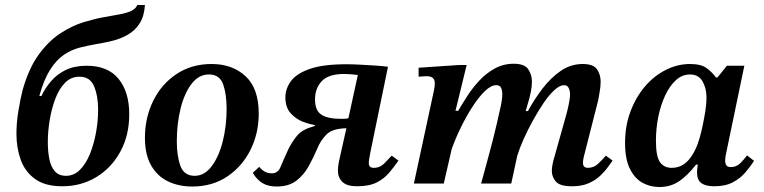

<svg xmlns="http://www.w3.org/2000/svg" viewBox="-20 -737 3066 771"><path d="M230 11Q161 11 120.5 -18.5Q80 -48 63 -96Q46 -144 46 -200Q46 -244 54 -292.5Q62 -341 71 -376Q96 -464 136 -518.5Q176 -573 223 -603.5Q270 -634 316 -648Q362 -662 397 -668Q429 -674 458 -679Q487 -684 506.5 -693Q526 -702 531 -717H562Q559 -671 540.5 -642.5Q522 -614 493 -597.5Q464 -581 431 -573Q398 -565 367 -560Q332 -554 299 -545.5Q266 -537 236 -516.5Q206 -496 181 -456.5Q156 -417 138 -352L146 -351Q161 -383 185 -411Q209 -439 244 -456Q279 -473 328 -473Q413 -473 456 -420.5Q499 -368 499 -278Q499 -194 463.5 -128.5Q428 -63 367 -26Q306 11 230 11ZM245 -31Q277 -31 301 -55Q325 -79 341 -118.5Q357 -158 365.5 -204.5Q374 -251 374 -296Q374 -351 358 -390Q342 -429 299 -429Q265 -429 241 -404.5Q217 -380 202 -340Q187 -300 179.5 -254.5Q172 -209 172 -167Q172 -130 178 -99Q184 -68 200 -49.5Q216 -31 245 -31Z M752 12Q698 12 655 -8.5Q612 -29 587 -72.5Q562 -116 562 -184Q562 -264 595 -331.5Q628 -399 688.5 -439.5Q749 -480 830 -480Q913 -480 966 -431Q1019 -382 1019 -281Q1019 -202 986 -135.5Q953 -69 893 -28.5Q833 12 752 12ZM762 -31Q801 -31 830 -69.5Q859 -108 874.5 -169.5Q890 -231 890 -300Q890 -359 876 -398.5Q862 -438 819 -438Q778 -438 749 -400Q720 -362 705 -300.5Q690 -239 690 -169Q690 -111 704.5 -71Q719 -31 762 -31Z M1091 12Q1056 12 1033.5 -2Q1011 -16 995 -43L1021 -67Q1031 -55 1043 -48Q1055 -41 1072 -41Q1096 -41 1106.5 -66.5Q1117 -92 1138 -138Q1154 -170 1174.5 -194Q1195 -218 1244 -231V-235Q1223 -238 1195.5 -248.5Q1168 -259 1147 -282.5Q1126 -306 1126 -346Q1126 -381 1148.5 -411.5Q1171 -442 1224.5 -460.5Q1278 -479 1371 -479Q1392 -479 1422.5 -477.5Q1453 -476 1484 -474Q1515 -472 1538 -469L1467 -124Q1466 -117 1463.5 -104.5Q1461 -92 1461 -82Q1461 -63 1481 -63Q1506 -63 1524.5 -82Q1543 -101 1553 -112L1580 -92Q1562 -66 1542 -42.5Q1522 -19 1492 -4Q1462 11 1413 11Q1373 11 1355 -6.5Q1337 -24 1337 -51Q1337 -67 1340.5 -85.5Q1344 -104 1353 -142L1371 -222Q1314 -221 1290 -196Q1266 -171 1254 -140Q1239 -105 1219.5 -69.5Q1200 -34 1169.5 -11Q1139 12 1091 12ZM1379 -262 1417 -436Q1402 -438 1386.5 -439Q1371 -440 1362 -440Q1299 -440 1272 -411Q1245 -382 1245 -338Q1245 -292 1271.5 -276Q1298 -260 1343 -260Q1347 -260 1359 -260Q1371 -260 1379 -262Z M2277 11Q2228 11 2212 -8Q2196 -27 2196 -50Q2196 -61 2198 -72.5Q2200 -84 2201 -88L2253 -273Q2258 -290 2263.5 -316Q2269 -342 2269 -359Q2269 -373 2263.5 -384Q2258 -395 2245 -395Q2228 -395 2206.5 -375.5Q2185 -356 2163 -323.5Q2141 -291 2120 -253Q2099 -215 2082.5 -178Q2066 -141 2057 -111L2033 0H1912Q1928 -59 1939.5 -101Q1951 -143 1959.5 -176.5Q1968 -210 1975.5 -242.5Q1983 -275 1992 -316Q1992 -317 1994.5 -331Q1997 -345 1997 -359Q1997 -374 1992 -384.5Q1987 -395 1973 -395Q1952 -395 1927.5 -371.5Q1903 -348 1878 -309.5Q1853 -271 1831 -226Q1809 -181 1794 -139L1762 0H1642L1722 -371Q1722 -371 1724 -382Q1726 -393 1726 -403Q1726 -416 1718.5 -423.5Q1711 -431 1692 -431Q1684 -431 1672.5 -430Q1661 -429 1661 -429V-465L1823 -476H1854L1809 -292H1820Q1835 -318 1855.5 -350Q1876 -382 1903.5 -412Q1931 -442 1966 -461.5Q2001 -481 2043 -481Q2087 -481 2101.5 -458.5Q2116 -436 2116 -410Q2116 -390 2112 -370Q2108 -350 2107 -347L2091 -291H2100Q2126 -339 2159 -382Q2192 -425 2232 -452.5Q2272 -480 2320 -480Q2363 -480 2377.5 -458.5Q2392 -437 2392 -409Q2392 -388 2387.5 -365Q2383 -342 2382 -334L2324 -106Q2324 -106 2322.5 -98.5Q2321 -91 2321 -83Q2321 -63 2341 -63Q2365 -63 2383 -80.5Q2401 -98 2413 -112L2440 -92Q2433 -83 2421 -66Q2409 -49 2390 -31Q2371 -13 2343.5 -1Q2316 11 2277 11Z M2628 14Q2591 14 2560 -3Q2529 -20 2509.5 -59Q2490 -98 2490 -163Q2490 -232 2512 -290Q2534 -348 2570.5 -390.5Q2607 -433 2654 -456.5Q2701 -480 2751 -480Q2795 -480 2817.5 -463.5Q2840 -447 2855 -426H2861L2899 -473H2969L2897 -127Q2897 -127 2894.5 -114.5Q2892 -102 2892 -91Q2892 -81 2896.5 -73.5Q2901 -66 2915 -66Q2937 -66 2953 -82Q2969 -98 2980 -113L3008 -91Q2993 -68 2973 -44.5Q2953 -21 2923 -5Q2893 11 2848 11Q2814 11 2796.5 -1.5Q2779 -14 2779 -45Q2779 -52 2780 -60Q2781 -68 2782 -76H2775Q2742 -33 2707.5 -9.5Q2673 14 2628 14ZM2677 -63Q2718 -63 2746 -95.5Q2774 -128 2790 -185Q2796 -206 2802 -234.5Q2808 -263 2812.5 -292Q2817 -321 2817 -345Q2817 -383 2801 -410.5Q2785 -438 2751 -438Q2719 -438 2694 -415Q2669 -392 2651 -353.5Q2633 -315 2623.5 -268Q2614 -221 2614 -172Q2614 -108 2630.5 -85.5Q2647 -63 2677 -63Z"/></svg>

Font: STIX Two Text SemiBold
Style: Italic
Weight: 600
Italic angle: -12°
Designer: Ross Mills, John Hudson & Paul Hanslow, Tiro Typeworks Ltd; with prior portions MicroPress Inc. and Coen Hoffman, Elsevi
Foundry: Tiro Typeworks Ltd
Version: Version 2.13 b171